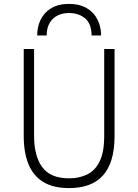

<svg xmlns="http://www.w3.org/2000/svg" viewBox="-20 -951 708 983"><path d="M334 12Q253 12 201.8 -19.2Q150.5 -50.5 126 -110Q101.5 -169.5 101.5 -253.5V-700H154.5V-255Q154.5 -152 196.5 -95Q238.5 -38 334 -38Q385.5 -38 426.2 -57.8Q467 -77.5 490.2 -124.8Q513.5 -172 513.5 -255V-700H566.5V-253.5Q566.5 -184.5 551 -134Q535.5 -83.5 505.8 -51.2Q476 -19 432.8 -3.5Q389.5 12 334 12ZM170.5 -769.5Q170.5 -814 188.2 -850.5Q206 -887 242.2 -909Q278.5 -931 334 -931Q383 -931 417.5 -913Q452 -895 471.5 -864Q491 -833 496 -794.5Q497 -789 497.2 -782.5Q497.5 -776 497.5 -769.5H449Q449 -776 448.5 -782.5Q448 -789 447 -794.5Q441 -839.5 409.2 -862Q377.5 -884.5 334 -884.5Q300.5 -884.5 274.5 -871.5Q248.5 -858.5 233.8 -832.8Q219 -807 219 -769.5Z"/></svg>

Font: Overpass ExtraLight
Style: Regular
Weight: 250
Designer: Delve Withrington, Dave Bailey, Thomas Jockin
Foundry: Delve Fonts LLC
Version: Version 4.000